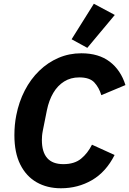

<svg xmlns="http://www.w3.org/2000/svg" viewBox="-20 -995 691 1027"><path d="M306 12Q232 12 176 -20Q120 -52 88.5 -115Q57 -178 57 -272Q57 -300 59.5 -326.5Q62 -353 67 -378Q81 -450 112.5 -511Q144 -572 190 -616.5Q236 -661 293 -685.5Q350 -710 415 -710Q508 -710 567 -665Q626 -620 651 -540L522 -486Q510 -526 485 -553.5Q460 -581 404 -581Q358 -581 323 -559Q288 -537 265 -498Q242 -459 231 -406L209 -296Q206 -281 205 -268.5Q204 -256 204 -246Q204 -182 232.5 -149.5Q261 -117 319 -117Q378 -117 413.5 -146Q449 -175 472 -221L593 -166Q547 -75 472 -31.5Q397 12 306 12ZM594 -915 447 -739 363 -785 482 -975Z"/></svg>

Font: IBM Plex Sans
Style: Italic
Weight: 400
Italic angle: -11.31°
Designer: Mike Abbink, Paul van der Laan, Pieter van Rosmalen
Foundry: Bold Monday
Version: Version 3.201